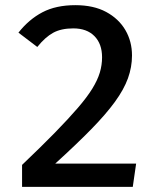

<svg xmlns="http://www.w3.org/2000/svg" viewBox="-20 -724 640 744"><path d="M272 -704Q342.5 -704 391.2 -677.8Q440 -651.5 465.8 -607.5Q491.5 -563.5 491.5 -509Q491.5 -464 475.8 -420.5Q460 -377 425.2 -329.2Q390.5 -281.5 333.5 -223.2Q276.5 -165 194 -90H507.5L494.5 0H65.5V-85Q140 -156 193 -210.2Q246 -264.5 281.5 -305.8Q317 -347 337.5 -380.2Q358 -413.5 366.8 -442.8Q375.5 -472 375.5 -502Q375.5 -554 346 -584Q316.5 -614 264 -614Q217 -614 186 -597Q155 -580 124.5 -542L51.5 -597.5Q92 -649 144.5 -676.5Q197 -704 272 -704Z"/></svg>

Font: Fira Code Light Medium
Style: Regular
Weight: 500
Monospace: yes
Version: Version 5.002